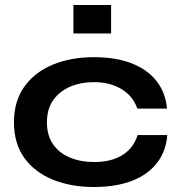

<svg xmlns="http://www.w3.org/2000/svg" viewBox="-20 -737 726 769"><path d="M650 -196Q645 -131 608.5 -84Q572 -37 508 -12.5Q444 12 356 12Q264 12 191.5 -17.5Q119 -47 77.5 -104.5Q36 -162 36 -247Q36 -332 77.5 -390Q119 -448 191.5 -478Q264 -508 356 -508Q444 -508 507 -483.5Q570 -459 606.5 -413Q643 -367 649 -302H530Q513 -352 467 -380Q421 -408 356 -408Q304 -408 261.5 -390Q219 -372 193.5 -336.5Q168 -301 168 -247Q168 -194 193 -158.5Q218 -123 261 -105.5Q304 -88 356 -88Q426 -88 470.5 -116Q515 -144 531 -196ZM425 -717V-603H274V-717Z"/></svg>

Font: Syne Modified
Style: Bold
Weight: 700
Designer: Lucas Descroix
Foundry: Bonjour Monde
Version: Version 2.200